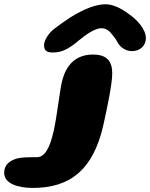

<svg xmlns="http://www.w3.org/2000/svg" viewBox="-202 -670 720 922"><path d="M51.5 -418C77 -418 95.5 -422 123 -437C141 -447.5 159 -460.5 175.5 -475C211 -505 256 -534.5 283.5 -534.5C308 -534.5 322.5 -523.5 343 -496.5C351 -487 359 -474 366 -460.5C381.5 -438 406.5 -424.5 431 -424.5C470.5 -424.5 498.5 -450 498.5 -487C498.5 -529.5 456 -576 416 -603C383 -628.5 341.5 -649.5 304.5 -649.5C260 -649.5 202.5 -628 135 -586C110.5 -570 89.5 -554.5 61.5 -534C33.5 -514 9.5 -477 9.5 -454C9.5 -426.5 22.5 -418 51.5 -418ZM-45 232.5C138.5 232.5 245 141.5 293 -64C313.5 -153 337 -270 337 -317C337 -372.5 315 -408 244.5 -408C170 -408 116 -367.5 95 -275.5C84 -228 70.5 -104 55.5 -40C37.5 39 14 85 -25.5 85C-58 85 -94 84.5 -120 91C-155 101 -182 121 -182 160C-182 211 -117 232.5 -45 232.5Z"/></svg>

Font: Gluten
Style: Bold Italic
Weight: 700
Italic angle: -13°
Designer: Tyler Finck
Foundry: Etcetera Type Company
Version: Version 0.920